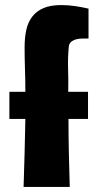

<svg xmlns="http://www.w3.org/2000/svg" viewBox="-20 -737 389 757"><path d="M327 -375V-268H250Q250 -201 251.5 -134Q253 -67 255 0H73L77 -134Q79 -201 80 -268H17V-375H80Q80 -420 78.5 -463Q77 -506 77 -551Q77 -590 84 -620.5Q91 -651 108 -672.5Q125 -694 152.5 -705.5Q180 -717 221 -717Q249 -717 276 -713Q303 -709 329 -703V-585H305Q292 -585 280.5 -582Q269 -579 260.5 -572Q252 -565 251 -551Q247 -508 248.5 -463.5Q250 -419 249 -375Z"/></svg>

Font: CAT Rhythmus
Style: Regular
Weight: 400
Designer: Peter Wiegel nach alter Vorlage
Foundry: Peter Wiegel
Version: 1.000